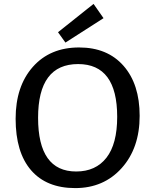

<svg xmlns="http://www.w3.org/2000/svg" viewBox="-20 -953 795 983"><path d="M315 -735 277 -788 459 -933 510 -860ZM385 -710Q530 -710 612.5 -616Q695 -522 695 -360Q695 -195 603 -92.5Q511 10 365 10Q218 10 139 -81.5Q60 -173 60 -345Q60 -511 148 -610.5Q236 -710 385 -710ZM380 -625Q175 -625 175 -350Q175 -75 370 -75Q470 -75 525 -145.5Q580 -216 580 -355Q580 -625 380 -625Z"/></svg>

Font: Bitter
Style: Regular
Weight: 400
Designer: Sol Matas
Foundry: Sol Matas
Version: Version 1.300;PS 001.300;hotconv 1.0.70;makeotf.lib2.5.58329